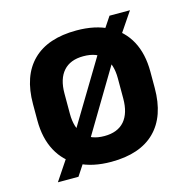

<svg xmlns="http://www.w3.org/2000/svg" viewBox="-88 -611 714 730"><g transform="rotate(-15 269.0 -245.5)"><path d="M269 13Q195.5 13 143.8 -13.8Q92 -40.5 64.8 -91Q37.5 -141.5 37.5 -211.5V-276Q37.5 -387 96.8 -445.5Q156 -504 269 -504Q343 -504 394.8 -477.2Q446.5 -450.5 473.5 -400.5Q500.5 -350.5 500.5 -280V-215.5Q500.5 -104.5 441.5 -45.8Q382.5 13 269 13ZM52 35.5 123.5 -71.5 151.5 -109 345 -430 363.5 -462.5 405.5 -525.5H486L417 -423.5L390 -386.5L198.5 -66.5L179 -34.5L133 35.5ZM269 -88.5Q321 -88.5 347.8 -119.2Q374.5 -150 374.5 -208V-287.5Q374.5 -342.5 348.5 -372.5Q322.5 -402.5 269 -402.5Q217.5 -402.5 190.5 -372Q163.5 -341.5 163.5 -284V-204Q163.5 -149 189.8 -118.8Q216 -88.5 269 -88.5Z"/></g></svg>

Font: Anek Gurmukhi Medium SemiBold
Style: Regular
Weight: 600
Version: Version 1.003